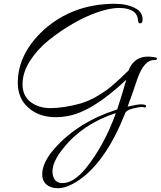

<svg xmlns="http://www.w3.org/2000/svg" viewBox="-20 -610 849 1014"><path d="M337 3Q306 9 275 9Q174 9 115 -56Q74 -102 74 -173Q74 -326 212 -453Q366 -590 587 -590Q650 -590 696 -566Q733 -546 733 -506Q733 -489 723 -487Q710 -484 709 -502Q705 -568 607 -568Q563 -568 498.5 -546.5Q434 -525 365 -485Q296 -445 236 -396.5Q176 -348 137.5 -287Q99 -226 99 -165Q99 -104 141.5 -71.5Q184 -39 246 -39Q314 -39 404 -63Q454 -78 499 -105.5Q544 -133 568 -154Q613 -192 659 -238Q683 -299 738 -309Q761 -313 788 -309L800 -307Q809 -305 809 -302Q809 -292 796 -293Q795 -293 794 -293Q740 -293 705 -192Q678 -111 654 -47Q707 -59 724 -59Q741 -59 748 -55Q755 -51 750.5 -46Q746 -41 741.5 -43Q737 -45 725.5 -45Q714 -45 680.5 -36.5Q647 -28 641 -12Q541 241 399 340Q335 384 285 384Q266 384 249 378Q203 361 203 310Q203 249 266 177Q388 36 599 -32Q625 -111 647 -189Q468 -20 337 3ZM257 296Q257 307 260 318Q270 357 310 357Q369 357 434 278Q531 157 592 -13Q417 44 315 172Q257 243 257 296Z"/></svg>

Font: Allura
Style: Regular
Weight: 400
Designer: Robert E. Leuschke
Foundry: Robert E. Leuschke
Version: Version 1.004